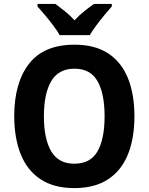

<svg xmlns="http://www.w3.org/2000/svg" viewBox="-20 -954 762 984"><path d="M669 -358Q669 -246 636 -163.5Q603 -81 534.5 -35.5Q466 10 361 10Q256 10 187.5 -35.5Q119 -81 86 -164Q53 -247 53 -359Q53 -530 129 -627.5Q205 -725 362 -725Q467 -725 535 -680Q603 -635 636 -552.5Q669 -470 669 -358ZM205 -358Q205 -242 242.5 -178.5Q280 -115 361 -115Q443 -115 479.5 -178Q516 -241 516 -358Q516 -475 479.5 -538.5Q443 -602 362 -602Q280 -602 242.5 -538Q205 -474 205 -358ZM286 -774Q274 -795 253.5 -822.5Q233 -850 211 -876Q189 -902 172 -921V-934H264Q286 -918 312 -897Q338 -876 362 -850Q387 -877 413 -897.5Q439 -918 462 -934H553V-921Q537 -903 515 -876.5Q493 -850 473 -823Q453 -796 440 -774Z"/></svg>

Font: Noto Sans SemiCondensed
Style: Bold
Weight: 700
Width: 4
Designer: Monotype Design Team
Foundry: Monotype Imaging Inc.
Version: Version 2.013; ttfautohint (v1.8.4.7-5d5b)